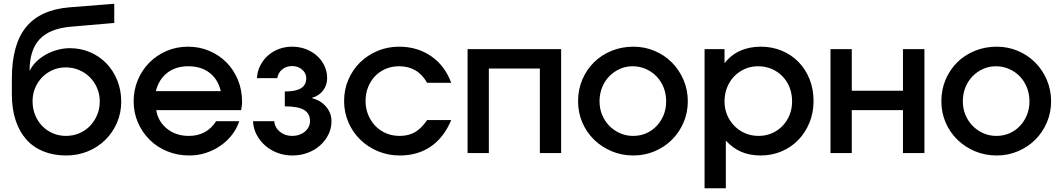

<svg xmlns="http://www.w3.org/2000/svg" viewBox="-20 -813 5636 1020"><path d="M139 -439Q151 -464 173 -485.5Q195 -507 223.5 -523Q252 -539 285 -548Q318 -557 351 -557Q409 -557 459 -535.5Q509 -514 545.5 -476Q582 -438 603 -386Q624 -334 624 -273Q624 -213 601.5 -161Q579 -109 539.5 -70Q500 -31 446.5 -9Q393 13 332 13Q264 13 210 -9Q156 -31 119 -73Q82 -115 62.5 -175.5Q43 -236 43 -312V-395Q43 -576 118 -668.5Q193 -761 348 -774L587 -793V-691L354 -671Q244 -661 191 -605Q138 -549 137 -440ZM330 -91Q368 -91 401 -105Q434 -119 458 -144Q482 -169 496 -202Q510 -235 510 -274Q510 -312 496 -345Q482 -378 457.5 -402.5Q433 -427 400 -441Q367 -455 329 -455Q292 -455 260 -441Q228 -427 204 -402.5Q180 -378 166.5 -345.5Q153 -313 153 -275Q153 -236 166.5 -202.5Q180 -169 204 -144Q228 -119 260.5 -105Q293 -91 330 -91Z M1251 -169Q1238 -129 1211.5 -95.5Q1185 -62 1150 -38Q1115 -14 1073 -0.5Q1031 13 986 13Q923 13 869 -9Q815 -31 775.5 -70Q736 -109 713 -161.5Q690 -214 690 -275Q690 -336 712.5 -389Q735 -442 774 -481Q813 -520 865.5 -542.5Q918 -565 979 -565Q1040 -565 1092.5 -542.5Q1145 -520 1183.5 -481Q1222 -442 1244 -388.5Q1266 -335 1266 -273Q1266 -259 1264.5 -249.5Q1263 -240 1261 -228H810Q820 -167 867.5 -129Q915 -91 983 -91Q1078 -91 1128 -169ZM1153 -329Q1138 -392 1093 -426.5Q1048 -461 980 -461Q914 -461 869 -426.5Q824 -392 808 -329Z M1437 -169Q1440 -135 1467 -113Q1494 -91 1532 -91Q1552 -91 1569.5 -97Q1587 -103 1599.5 -113.5Q1612 -124 1619.5 -138.5Q1627 -153 1627 -169Q1627 -211 1594.5 -229.5Q1562 -248 1493 -248V-327Q1552 -327 1579.5 -344.5Q1607 -362 1607 -398Q1607 -424 1585.5 -443Q1564 -462 1532 -462Q1501 -462 1479.5 -444.5Q1458 -427 1453 -398H1345Q1347 -434 1362.5 -464.5Q1378 -495 1403 -517.5Q1428 -540 1461 -552.5Q1494 -565 1532 -565Q1571 -565 1605 -552Q1639 -539 1664 -516.5Q1689 -494 1703.5 -463.5Q1718 -433 1718 -398Q1718 -361 1696.5 -332.5Q1675 -304 1639 -294V-291Q1685 -279 1713 -245.5Q1741 -212 1741 -169Q1741 -131 1724.5 -98Q1708 -65 1680 -40Q1652 -15 1614 -1Q1576 13 1533 13Q1491 13 1454 -1Q1417 -15 1389 -39.5Q1361 -64 1343.5 -97Q1326 -130 1324 -169Z M2377 -175Q2338 -82 2268.5 -34.5Q2199 13 2104 13Q2042 13 1988 -9.5Q1934 -32 1894 -71Q1854 -110 1831 -163Q1808 -216 1808 -276Q1808 -337 1830.5 -389.5Q1853 -442 1892.5 -481Q1932 -520 1985.5 -542.5Q2039 -565 2100 -565Q2197 -565 2270.5 -514.5Q2344 -464 2377 -373H2249Q2200 -461 2100 -461Q2061 -461 2028.5 -447Q1996 -433 1972.5 -408.5Q1949 -384 1935.5 -350Q1922 -316 1922 -276Q1922 -237 1936 -203Q1950 -169 1974 -144Q1998 -119 2031 -105Q2064 -91 2103 -91Q2150 -91 2184 -110.5Q2218 -130 2249 -175Z M2464 -552H2961V0H2848V-449H2577V0H2464Z M3051 -275Q3051 -337 3073.5 -390Q3096 -443 3135.5 -482Q3175 -521 3229 -543Q3283 -565 3345 -565Q3405 -565 3458 -542.5Q3511 -520 3550 -480.5Q3589 -441 3611.5 -388Q3634 -335 3634 -275Q3634 -215 3611.5 -162.5Q3589 -110 3550 -71Q3511 -32 3458 -9.5Q3405 13 3345 13Q3283 13 3229.5 -9.5Q3176 -32 3136 -71Q3096 -110 3073.5 -162.5Q3051 -215 3051 -275ZM3343 -91Q3381 -91 3413 -105Q3445 -119 3468.5 -144Q3492 -169 3505.5 -202Q3519 -235 3519 -274Q3519 -314 3505.5 -348Q3492 -382 3468 -407Q3444 -432 3411 -446.5Q3378 -461 3340 -461Q3304 -461 3272 -446.5Q3240 -432 3216 -407Q3192 -382 3178.5 -348Q3165 -314 3165 -275Q3165 -236 3179 -202.5Q3193 -169 3217 -144.5Q3241 -120 3273.5 -105.5Q3306 -91 3343 -91Z M3723 -552H3829V-477Q3862 -520 3911 -542.5Q3960 -565 4022 -565Q4082 -565 4133.5 -543.5Q4185 -522 4222.5 -483.5Q4260 -445 4281 -392Q4302 -339 4302 -277Q4302 -215 4280.5 -162Q4259 -109 4221.5 -70Q4184 -31 4132.5 -9Q4081 13 4021 13Q3964 13 3919 -6Q3874 -25 3836 -66V187H3723ZM4010 -91Q4048 -91 4080.5 -105Q4113 -119 4137 -144Q4161 -169 4174.5 -202Q4188 -235 4188 -274Q4188 -315 4174.5 -349Q4161 -383 4136.5 -408Q4112 -433 4079 -447Q4046 -461 4007 -461Q3969 -461 3936.5 -446.5Q3904 -432 3880 -407Q3856 -382 3842.5 -348Q3829 -314 3829 -274Q3829 -235 3843 -202Q3857 -169 3881.5 -144Q3906 -119 3939 -105Q3972 -91 4010 -91Z M4392 -552H4505V-331H4777V-552H4891V0H4777V-228H4505V0H4392Z M4981 -275Q4981 -337 5003.5 -390Q5026 -443 5065.5 -482Q5105 -521 5159 -543Q5213 -565 5275 -565Q5335 -565 5388 -542.5Q5441 -520 5480 -480.5Q5519 -441 5541.5 -388Q5564 -335 5564 -275Q5564 -215 5541.5 -162.5Q5519 -110 5480 -71Q5441 -32 5388 -9.5Q5335 13 5275 13Q5213 13 5159.5 -9.5Q5106 -32 5066 -71Q5026 -110 5003.5 -162.5Q4981 -215 4981 -275ZM5273 -91Q5311 -91 5343 -105Q5375 -119 5398.5 -144Q5422 -169 5435.5 -202Q5449 -235 5449 -274Q5449 -314 5435.5 -348Q5422 -382 5398 -407Q5374 -432 5341 -446.5Q5308 -461 5270 -461Q5234 -461 5202 -446.5Q5170 -432 5146 -407Q5122 -382 5108.5 -348Q5095 -314 5095 -275Q5095 -236 5109 -202.5Q5123 -169 5147 -144.5Q5171 -120 5203.5 -105.5Q5236 -91 5273 -91Z"/></svg>

Font: Involve SemiBold
Style: Regular
Weight: 600
Designer: Stefan Peev
Foundry: Context Ltd.
Version: Version 1.001